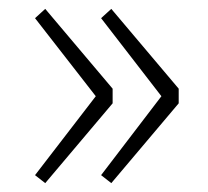

<svg xmlns="http://www.w3.org/2000/svg" viewBox="-20 -494 469 433"><path d="M82 -81 59 -99 196 -277 59 -453 82 -474 234 -294V-261ZM231 -81 208 -99 344 -277 208 -453 231 -474 383 -294V-261Z"/></svg>

Font: Noto Sans SC Thin
Style: Regular
Weight: 100
Designer: Ryoko NISHIZUKA 西塚涼子 (kana, bopomofo & ideographs); Paul D. Hunt (Latin, Greek & Cyrillic); Sandoll Communications 산돌커뮤니
Foundry: Adobe
Version: Version 2.004-H2;hotconv 1.0.118;makeotfexe 2.5.65603